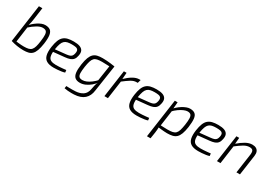

<svg xmlns="http://www.w3.org/2000/svg" viewBox="30 -1733 4207 2980"><g transform="rotate(30 2133.0 -242.5)"><path d="M372 -497Q428 -497 460.5 -474Q493 -451 502.5 -395Q512 -339 498 -238Q486 -157 467.5 -107Q449 -57 421.5 -31Q394 -5 356 4Q318 13 267 13Q238 13 209 10.5Q180 8 151.5 3.5Q123 -1 96 -7.5Q69 -14 43 -22L76 -56Q111 -51 142.5 -47.5Q174 -44 200.5 -42.5Q227 -41 245 -41Q297 -41 329.5 -49Q362 -57 381.5 -79Q401 -101 413 -140.5Q425 -180 433 -243Q444 -321 441 -364Q438 -407 418.5 -424Q399 -441 358 -441Q316 -441 259.5 -408Q203 -375 133 -312L121 -344Q147 -373 178 -400.5Q209 -428 242 -449.5Q275 -471 308 -484Q341 -497 372 -497ZM200 -700 172 -498Q167 -462 161.5 -432.5Q156 -403 147 -372L152 -359L105 -19L42 -22L138 -700Z M882 -497Q952 -497 993.5 -481Q1035 -465 1051 -431.5Q1067 -398 1055 -343Q1047 -299 1026.5 -273Q1006 -247 970.5 -234Q935 -221 880 -216L641 -192L647 -241L879 -265Q916 -269 938.5 -277Q961 -285 974 -302Q987 -319 993 -349Q1002 -392 989.5 -412Q977 -432 948 -437.5Q919 -443 877 -443Q832 -443 800.5 -435.5Q769 -428 747 -408Q725 -388 711 -349.5Q697 -311 687 -249Q675 -164 685.5 -119.5Q696 -75 730.5 -58.5Q765 -42 823 -42Q851 -42 883 -44Q915 -46 945.5 -49Q976 -52 1001 -55L1006 -12Q984 -4 948.5 1.5Q913 7 876 9.5Q839 12 811 12Q729 12 683 -15.5Q637 -43 623 -101Q609 -159 622 -251Q633 -325 652 -373Q671 -421 702 -448Q733 -475 777 -486Q821 -497 882 -497Z M1557 -477H1621L1550 -4Q1544 45 1525.5 84Q1507 123 1475.5 151.5Q1444 180 1399 195.5Q1354 211 1294 214Q1278 215 1247 215Q1216 215 1181.5 212Q1147 209 1119 203L1126 160Q1150 161 1175 161.5Q1200 162 1229 162Q1258 162 1292 160Q1369 155 1420.5 120Q1472 85 1486 7Q1494 -36 1501.5 -69Q1509 -102 1522 -125L1505 -134ZM1400 -497Q1435 -497 1472 -494.5Q1509 -492 1546.5 -487.5Q1584 -483 1617 -477L1589 -437Q1534 -439 1493 -441Q1452 -443 1421 -443Q1368 -443 1334 -435.5Q1300 -428 1279.5 -407Q1259 -386 1246.5 -345.5Q1234 -305 1224 -241Q1213 -166 1214.5 -123Q1216 -80 1235 -62Q1254 -44 1293 -44Q1328 -44 1366 -60Q1404 -76 1444.5 -106.5Q1485 -137 1526 -182L1540 -149Q1508 -102 1465.5 -66Q1423 -30 1375.5 -9Q1328 12 1280 12Q1225 12 1193.5 -13Q1162 -38 1154 -94.5Q1146 -151 1160 -247Q1172 -327 1191 -376Q1210 -425 1238 -451.5Q1266 -478 1306 -487.5Q1346 -497 1400 -497Z M1833 -485 1823 -355 1827 -340 1779 0H1716L1785 -485ZM2078 -497 2061 -437H2040Q1992 -437 1941.5 -406Q1891 -375 1819 -319L1817 -363Q1882 -427 1942 -462Q2002 -497 2055 -497Z M2368 -497Q2438 -497 2479.5 -481Q2521 -465 2537 -431.5Q2553 -398 2541 -343Q2533 -299 2512.5 -273Q2492 -247 2456.5 -234Q2421 -221 2366 -216L2127 -192L2133 -241L2365 -265Q2402 -269 2424.5 -277Q2447 -285 2460 -302Q2473 -319 2479 -349Q2488 -392 2475.5 -412Q2463 -432 2434 -437.5Q2405 -443 2363 -443Q2318 -443 2286.5 -435.5Q2255 -428 2233 -408Q2211 -388 2197 -349.5Q2183 -311 2173 -249Q2161 -164 2171.5 -119.5Q2182 -75 2216.5 -58.5Q2251 -42 2309 -42Q2337 -42 2369 -44Q2401 -46 2431.5 -49Q2462 -52 2487 -55L2492 -12Q2470 -4 2434.5 1.5Q2399 7 2362 9.5Q2325 12 2297 12Q2215 12 2169 -15.5Q2123 -43 2109 -101Q2095 -159 2108 -251Q2119 -325 2138 -373Q2157 -421 2188 -448Q2219 -475 2263 -486Q2307 -497 2368 -497Z M2966 -497Q3025 -497 3056 -472Q3087 -447 3093.5 -390.5Q3100 -334 3087 -238Q3075 -158 3056.5 -109Q3038 -60 3010 -33.5Q2982 -7 2941 3Q2900 13 2845 13Q2822 13 2795.5 11Q2769 9 2742.5 6.5Q2716 4 2690 0.5Q2664 -3 2640 -7L2658 -46Q2714 -44 2755 -42Q2796 -40 2824 -40Q2878 -40 2912.5 -47.5Q2947 -55 2968 -76.5Q2989 -98 3001 -138Q3013 -178 3023 -243Q3034 -319 3032 -362Q3030 -405 3011.5 -423Q2993 -441 2954 -441Q2927 -441 2888 -424.5Q2849 -408 2806 -377.5Q2763 -347 2721 -302L2711 -338Q2734 -369 2765.5 -397.5Q2797 -426 2832 -448Q2867 -470 2902 -483.5Q2937 -497 2966 -497ZM2748 -485 2738 -366 2744 -360 2697 -22 2689 -5Q2688 21 2686.5 43.5Q2685 66 2681 93L2663 209H2599L2698 -485Z M3472 -497Q3542 -497 3583.5 -481Q3625 -465 3641 -431.5Q3657 -398 3645 -343Q3637 -299 3616.5 -273Q3596 -247 3560.5 -234Q3525 -221 3470 -216L3231 -192L3237 -241L3469 -265Q3506 -269 3528.5 -277Q3551 -285 3564 -302Q3577 -319 3583 -349Q3592 -392 3579.5 -412Q3567 -432 3538 -437.5Q3509 -443 3467 -443Q3422 -443 3390.5 -435.5Q3359 -428 3337 -408Q3315 -388 3301 -349.5Q3287 -311 3277 -249Q3265 -164 3275.5 -119.5Q3286 -75 3320.5 -58.5Q3355 -42 3413 -42Q3441 -42 3473 -44Q3505 -46 3535.5 -49Q3566 -52 3591 -55L3596 -12Q3574 -4 3538.5 1.5Q3503 7 3466 9.5Q3429 12 3401 12Q3319 12 3273 -15.5Q3227 -43 3213 -101Q3199 -159 3212 -251Q3223 -325 3242 -373Q3261 -421 3292 -448Q3323 -475 3367 -486Q3411 -497 3472 -497Z M4083 -497Q4124 -497 4151.5 -482Q4179 -467 4191 -437Q4203 -407 4197 -363L4145 0H4082L4132 -349Q4138 -401 4122.5 -421.5Q4107 -442 4065 -442Q4015 -442 3962 -410.5Q3909 -379 3836 -322L3837 -370Q3907 -431 3967 -464Q4027 -497 4083 -497ZM3852 -485 3841 -361 3844 -345 3796 0H3733L3802 -485Z"/></g></svg>

Font: Exo 2 Light
Style: Italic
Weight: 300
Italic angle: -8°
Designer: Natanael Gama
Foundry: Natanael Gama
Version: Version 2.010